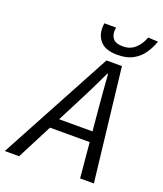

<svg xmlns="http://www.w3.org/2000/svg" viewBox="-205 -952 891 1051"><g transform="rotate(20 240.5 -426.0)"><path d="M-50.6 0 302.8 -656.3H392.9L468.3 0H388.1L353.5 -377Q349.4 -429.3 344.5 -482Q339.7 -534.7 336.1 -590.4H332.1Q305.8 -534.3 280.4 -482.7Q255 -431.1 226.7 -377L32.8 0ZM106.5 -204.9 121.8 -265.2H409.8L395.8 -204.9ZM347.8 -705.4Q280.5 -705.4 250.4 -737Q220.3 -768.5 220.3 -814.4Q220.3 -820.8 220.8 -827.6Q221.3 -834.4 222.3 -843.4H290.8Q289.8 -835.1 289.3 -830.8Q288.8 -826.5 288.8 -820.8Q288.8 -794.1 304.5 -776.7Q320.3 -759.3 360.6 -759.3Q404 -759.3 432.6 -786.5Q461.2 -813.6 474.2 -852.1L532.6 -849.4Q519.6 -811.8 497.3 -778.9Q475 -746 438.8 -725.7Q402.6 -705.4 347.8 -705.4Z"/></g></svg>

Font: Source Sans 3 VF
Style: Italic
Weight: 200
Italic angle: -11°
Designer: Paul D. Hunt
Foundry: Adobe Systems Incorporated
Version: Version 3.042;hotconv 1.0.118;makeotfexe 2.5.65603